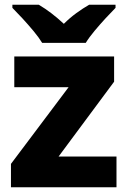

<svg xmlns="http://www.w3.org/2000/svg" viewBox="-20 -786 537 806"><path d="M469 0H26V-98L268 -420H40V-549H459V-443L226 -129H469ZM157 -606Q143 -629 120.5 -656Q98 -683 74.5 -708.5Q51 -734 32 -753V-766H143Q170 -750 195.5 -730.5Q221 -711 248 -686Q273 -711 300.5 -731Q328 -751 354 -766H465V-753Q447 -735 423.5 -709.5Q400 -684 377 -656.5Q354 -629 340 -606Z"/></svg>

Font: Noto Sans Gurmukhi UI ExtraBold
Style: Regular
Weight: 800
Designer: Jelle Bosma - Monotype Design Team
Foundry: Monotype Imaging Inc.
Version: Version 2.004; ttfautohint (v1.8.4.7-5d5b)